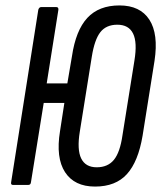

<svg xmlns="http://www.w3.org/2000/svg" viewBox="-20 -681 594 707"><path d="M420 -661Q496 -661 530 -608.5Q564 -556 549 -457L505 -181Q489 -86 447.5 -40Q406 6 330 6Q254 6 219.5 -47Q185 -100 201 -198L217 -302H141L94 -10Q93 0 84 0H28Q19 0 21 -10L121 -645Q124 -655 132 -655H187Q196 -655 195 -645L152 -374H228L245 -474Q259 -569 301.5 -615Q344 -661 420 -661ZM475 -458Q486 -525 470 -557.5Q454 -590 412 -590Q371 -590 349.5 -562.5Q328 -535 318 -472L274 -197Q263 -130 279 -97.5Q295 -65 336 -65Q377 -65 399.5 -92.5Q422 -120 431 -183Z"/></svg>

Font: Sofia Sans Extra Condensed Medium
Style: Italic
Weight: 500
Italic angle: -9°
Version: Version 4.100